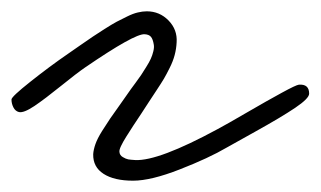

<svg xmlns="http://www.w3.org/2000/svg" viewBox="-43 -304 561 336"><path d="M498 -140.1Q498 -131.8 473.4 -115.2Q448.7 -98.6 403.8 -73.7Q358.9 -48.8 354 -45.9Q322.3 -27.3 271.7 -7.6Q221.2 12.2 189.9 12.2Q156.7 12.2 138.2 0.2Q119.6 -11.7 120.1 -34.2Q120.6 -42 124 -51.8Q127.4 -61.5 135.5 -74.5Q143.6 -87.4 149.9 -96.7Q156.2 -106 168.5 -123Q180.7 -140.1 186 -147.9Q187.5 -149.9 194.1 -158.9Q200.7 -168 203.9 -172.6Q207 -177.2 212.6 -186.3Q218.3 -195.3 220.9 -201.2Q223.6 -207 225.3 -214.1Q227.1 -221.2 226.1 -226.1Q224.6 -235.4 221.2 -239.5Q217.8 -243.7 210 -244.1Q192.4 -245.1 106 -186Q91.8 -176.3 63.7 -153.6Q35.6 -130.9 17.1 -118.4Q-1.5 -106 -9.8 -107.9Q-16.1 -109.4 -19.5 -116Q-22.9 -122.6 -22.9 -129.9Q-22.9 -134.8 10.3 -161.1Q43.5 -187.5 76.2 -210Q81.5 -213.9 97.2 -224.6Q112.8 -235.4 119.6 -240Q126.5 -244.6 139.9 -253.2Q153.3 -261.7 161.1 -265.9Q168.9 -270 179.4 -275.1Q189.9 -280.3 198.2 -282.2Q206.5 -284.2 213.9 -284.2Q236.3 -284.2 252 -268.1Q267.6 -252 266.1 -230Q265.6 -218.8 262.7 -207.8Q259.8 -196.8 253.9 -185.1Q248 -173.3 243.9 -166.3Q239.7 -159.2 230.5 -145.3Q221.2 -131.3 217.8 -126Q212.9 -118.2 204.6 -105.7Q196.3 -93.3 190.2 -84Q184.1 -74.7 178 -64.9Q171.9 -55.2 168.7 -48.3Q165.5 -41.5 166 -38.1Q166.5 -32.2 171.9 -29.1Q177.2 -25.9 181.4 -25.1Q185.5 -24.4 193.8 -23.9Q234.4 -22 337.9 -78.1Q353.5 -86.4 389.2 -107.2Q424.8 -127.9 450 -141.6Q475.1 -155.3 480 -155.8Q498 -157.2 498 -140.1Z"/></svg>

Font: Gogol
Style: Regular
Weight: 400
Italic angle: -48°
Designer: Gennady Fridman
Foundry: ParaType Ltd
Version: Version 1.001